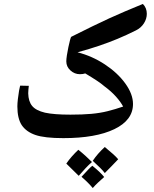

<svg xmlns="http://www.w3.org/2000/svg" viewBox="-20 -700 781 973"><path d="M301 0Q206 0 159.5 -16Q113 -32 90 -66Q68 -100 68 -161Q68 -175 70.5 -197.5Q73 -220 76.5 -240Q80 -260 82 -266L126 -265Q125 -255 124 -246Q123 -237 123 -227Q124 -186 143 -163Q162 -140 208 -129Q231 -124 263 -121.5Q295 -119 337 -119Q398 -119 442.5 -123Q487 -127 525 -136.5Q563 -146 604 -160Q592 -183 568 -210Q544 -237 510 -262Q494 -276 469 -292.5Q444 -309 412 -328Q401 -324 385 -324Q358 -324 337 -343Q316 -362 316 -389Q316 -400 319 -420Q322 -440 326.5 -461Q331 -482 335 -497.5Q339 -513 342 -514Q402 -544 448 -566.5Q494 -589 533.5 -607Q573 -625 614 -642.5Q655 -660 704 -680Q714 -670 719 -657.5Q724 -645 724 -630Q724 -605 709.5 -582Q695 -559 669 -546Q621 -522 576.5 -503.5Q532 -485 483.5 -468.5Q435 -452 373 -435Q447 -416 511.5 -373.5Q576 -331 615 -277Q654 -223 654 -173Q654 -91 559.5 -45.5Q465 0 301 0ZM511 45Q534 64 551.5 79.5Q569 95 579 107Q563 124 545.5 142Q528 160 511 177Q503 166 487.5 150.5Q472 135 450 115Q474 79 511 45ZM377 59Q397 75 414.5 91Q432 107 446 121Q430 135 413.5 152.5Q397 170 379 191Q363 175 347.5 160Q332 145 316 129Q329 110 344.5 92.5Q360 75 377 59ZM448 140Q489 173 508 197Q492 211 477 225Q462 239 450 253Q429 227 393 196Q414 173 427.5 159Q441 145 448 140Z"/></svg>

Font: Noto Naskh Arabic
Style: Regular
Weight: 400
Designer: Monotype Design Team, David Williams, Mohamad Dakak and Nizar Qandah
Foundry: Monotype Imaging Inc.
Version: Version 2.013